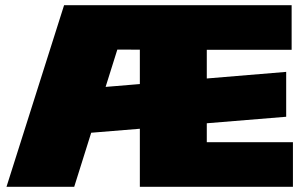

<svg xmlns="http://www.w3.org/2000/svg" viewBox="-20 -720 1177 740"><path d="M227 -700H486L266 0H5ZM290 -377 1083 -443V-270L290 -205ZM519 -700H1104V-528H721L777 -660V-40L721 -172H1109V0H519ZM721 -700V-528L389 -529V-700Z"/></svg>

Font: Pathway Extreme 28pt Black
Style: Regular
Weight: 900
Designer: Eduardo Rodriguez Tunni
Foundry: Eduardo Rodriguez Tunni
Version: Version 1.001;gftools[0.9.26]